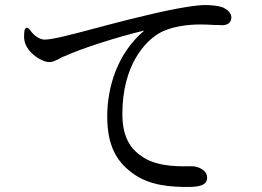

<svg xmlns="http://www.w3.org/2000/svg" viewBox="-20 -735 1040 761"><path d="M726 6C771 6 801 -1 801 -31C801 -61 765 -76 741 -76C702 -76 613 -71 550 -110C507 -137 465 -179 465 -283C465 -480 558 -571 607 -601C656 -631 727 -638 774 -638C795 -638 814 -637 830 -636C833 -636 837 -636 840 -636C847 -636 853 -635 861 -635C883 -635 897 -647 897 -665C897 -683 884 -695 865 -705C847 -712 819 -715 792 -715C759 -715 679 -703 563 -675C511 -663 455 -649 403 -635L358 -623C267 -599 189 -578 157 -578C137 -578 115 -594 102 -612C95 -622 90 -626 85 -625C80 -623 76 -616 76 -605V-603C75 -592 75 -580 78 -569C88 -528 142 -489 176 -489C191 -489 207 -498 222 -506C223 -507 229 -509 232 -511C234 -512 236 -512 238 -513C296 -540 438 -587 552 -614C445 -524 405 -389 405 -274C405 -158 442 -96 502 -51C573 4 667 6 726 6Z"/></svg>

Font: 寒蝉锦书宋 Text
Style: Regular
Weight: 400
Designer: 寒蝉锦书宋{Warren} 思源宋体{Ryoko NISHIZUKA 西塚涼子 (kana & ideographs); Frank Grießhammer (Latin, Greek & Cyrillic); Wenlong ZHANG 
Foundry: Adobe & ChillType
Version: Version 2.000;Glyphs 3.1.1 (3135)